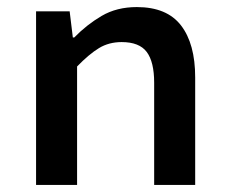

<svg xmlns="http://www.w3.org/2000/svg" viewBox="-20 -523 640 543"><path d="M82 0V-491H177L186 -417H190Q225 -453 267.5 -478Q310 -503 367 -503Q452 -503 492 -451Q532 -399 532 -304V0H416V-289Q416 -348 395 -376Q374 -404 324 -404Q288 -404 260 -387Q232 -370 198 -335V0Z"/></svg>

Font: Source Code Pro SemiBold
Style: Regular
Weight: 600
Monospace: yes
Designer: Paul D. Hunt, Teo Tuominen
Foundry: Adobe Systems Incorporated
Version: Version 1.018;hotconv 1.0.116;makeotfexe 2.5.65601